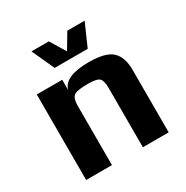

<svg xmlns="http://www.w3.org/2000/svg" viewBox="-157 -811 910 941"><g transform="rotate(-30 297.5 -340.0)"><path d="M531 0V-355C531 -401.7 519 -436.5 495 -459.5C471 -482.5 427 -494 363 -494C271 -494 219.3 -471 208 -425V-484H64V0H210V-336C210 -363.3 215.7 -381.5 227 -390.5C238.3 -399.5 265 -404 307 -404C341 -404 362.5 -399.3 371.5 -390C380.5 -380.7 385 -362.7 385 -336V0ZM448 -680H350L298 -593L245 -680H147L205 -553H392Z"/></g></svg>

Font: Play
Style: Bold
Weight: 700
Designer: Jonas Hecksher
Foundry: Jonas Hecksher, Playtypeª, e-types AS
Version: Version 1.002